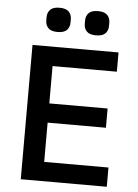

<svg xmlns="http://www.w3.org/2000/svg" viewBox="-60 -948 713 994"><g transform="rotate(5 296.5 -451.0)"><path d="M86 0V-698H533V-598H199V-404H502V-304H199V-100H533V0ZM209 -776Q175 -776 160.5 -791.5Q146 -807 146 -830V-848Q146 -871 160.5 -886.5Q175 -902 209 -902Q243 -902 257.5 -886.5Q272 -871 272 -848V-830Q272 -807 257.5 -791.5Q243 -776 209 -776ZM409 -776Q375 -776 360.5 -791.5Q346 -807 346 -830V-848Q346 -871 360.5 -886.5Q375 -902 409 -902Q443 -902 457.5 -886.5Q472 -871 472 -848V-830Q472 -807 457.5 -791.5Q443 -776 409 -776Z"/></g></svg>

Font: IBM Plex Sans Arabic Medium
Style: Regular
Weight: 500
Designer: Mike Abbink, Paul van der Laan, Pieter van Rosmalen, Wael Morcos, Khajak Apelian
Foundry: Bold Monday
Version: Version 1.1